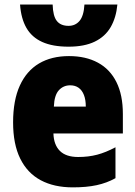

<svg xmlns="http://www.w3.org/2000/svg" viewBox="-20 -807 590 837"><path d="M280.8 -562.5Q354 -562.5 406.7 -533.9Q459.5 -505.4 487.5 -449.2Q515.6 -393.1 515.6 -310.1V-225.1H212.9Q214.4 -175.8 241 -149.2Q267.6 -122.6 320.8 -122.6Q365.7 -122.6 403.6 -132.6Q441.4 -142.6 483.4 -165V-30.3Q445.8 -9.3 401.6 0.2Q357.4 9.8 297.4 9.8Q215.3 9.8 157.2 -21.5Q99.1 -52.7 68.1 -115.7Q37.1 -178.7 37.1 -273.4Q37.1 -369.6 66.4 -433.8Q95.7 -498 150.1 -530.3Q204.6 -562.5 280.8 -562.5ZM286.1 -435.1Q256.3 -435.1 236.6 -413.6Q216.8 -392.1 214.8 -342.3H354Q354 -372.1 345.9 -392.8Q337.9 -413.6 322.8 -424.3Q307.6 -435.1 286.1 -435.1ZM491.7 -787.1Q486.3 -730 462.4 -688.7Q438.5 -647.5 393.1 -625.5Q347.7 -603.5 278.8 -603.5Q209.5 -603.5 164.1 -624Q118.7 -644.5 95.2 -685.3Q71.8 -726.1 67.4 -787.1H209.5Q210.9 -736.8 227.8 -715.6Q244.6 -694.3 278.8 -694.3Q308.6 -694.3 326.9 -716.1Q345.2 -737.8 348.1 -787.1Z"/></svg>

Font: Open Sans SemiCondensed ExtraBold
Style: Regular
Weight: 800
Width: 4
Designer: Monotype Design Team
Foundry: Monotype Imaging Inc.
Version: Version 3.000